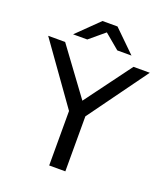

<svg xmlns="http://www.w3.org/2000/svg" viewBox="-158 -997 964 1106"><g transform="rotate(20 324.0 -443.5)"><path d="M274 0H373V-337L636 -700H536L326 -416L117 -700H13L274 -334ZM145 -757H232L324 -834L416 -757H503L370 -887H278Z"/></g></svg>

Font: Chess Sans Medium
Style: Regular
Weight: 500
Designer: Wolf Bōese
Foundry: Wolf Bōese
Version: Version 7.223;Glyphs 3.3 (3306)